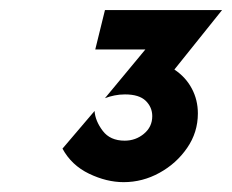

<svg xmlns="http://www.w3.org/2000/svg" viewBox="-20 -812 466 386"><path d="M228.5 -445.8Q194.4 -445.8 159 -462.8Q123.6 -479.9 105.6 -513.2L170.1 -588.9Q171.5 -568.8 186.5 -549Q201.4 -529.2 230.6 -529.2Q252.8 -529.2 269.4 -543.1Q286.1 -556.9 286.1 -578.5Q286.1 -596.5 272.9 -609.4Q259.7 -622.2 231.2 -622.2Q220.1 -622.2 210.1 -620.1Q200 -618.1 191 -614.6L272.2 -712.5H171.5L191 -791.7H426.4L330.6 -672.2Q353.5 -656.9 365.6 -634Q377.8 -611.1 377.8 -584Q377.8 -545.8 356.2 -514.6Q334.7 -483.3 300.7 -464.6Q266.7 -445.8 228.5 -445.8Z"/></svg>

Font: Afacad
Style: Italic
Weight: 400
Italic angle: -14°
Designer: Kristian Moeller
Foundry: Dicotype
Version: Version 1.000